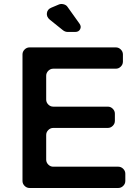

<svg xmlns="http://www.w3.org/2000/svg" viewBox="-20 -936 696 956"><path d="M376 -818Q386 -804 379 -790.5Q372 -777 355 -777H316Q305 -777 294 -785L228 -838Q211 -852 213.5 -871Q216 -890 236 -898L274 -914Q285 -918 297.5 -914.5Q310 -911 316 -902ZM592 -629Q592 -615 581.5 -604.5Q571 -594 557 -594H245Q231 -594 220.5 -583.5Q210 -573 210 -559V-440Q210 -426 220.5 -415.5Q231 -405 245 -405H517Q531 -405 541.5 -394.5Q552 -384 552 -370V-334Q552 -320 541.5 -309.5Q531 -299 517 -299H245Q231 -299 220.5 -288.5Q210 -278 210 -264V-141Q210 -127 220.5 -116.5Q231 -106 245 -106H569Q583 -106 593.5 -95.5Q604 -85 604 -71V-35Q604 -21 593.5 -10.5Q583 0 569 0H127Q113 0 102.5 -10.5Q92 -21 92 -35V-665Q92 -679 102.5 -689.5Q113 -700 127 -700H557Q571 -700 581.5 -689.5Q592 -679 592 -665Z"/></svg>

Font: Trueno
Style: Round
Weight: 400
Designer: Julieta Ulanovsky, Jasper
Foundry: Julieta Ulanovsky, Cannot Into Space Fonts
Version: Version 3.001